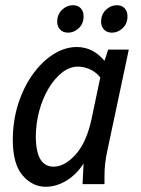

<svg xmlns="http://www.w3.org/2000/svg" viewBox="-20 -705 541 735"><path d="M29 -170Q29 -242 49.5 -306.5Q70 -371 105 -420Q140 -469 184 -497Q228 -525 274 -525Q336 -525 380 -472L394 -515H473L390 -124Q380 -78 380 -33V0H296L300 -79Q272 -36 233.5 -13Q195 10 155 10Q104 10 66.5 -33.5Q29 -77 29 -170ZM117 -178Q119 -67 185 -67Q228 -67 270 -114Q312 -161 331 -252L364 -409Q344 -432 321.5 -441Q299 -450 278 -450Q247 -450 218 -427.5Q189 -405 166 -366.5Q143 -328 130 -279.5Q117 -231 117 -178ZM199 -621Q199 -650 217.5 -667.5Q236 -685 259 -685Q279 -685 289.5 -673Q300 -661 300 -643Q300 -614 281.5 -597Q263 -580 241 -580Q221 -580 210 -592Q199 -604 199 -621ZM367 -621Q367 -650 385.5 -667.5Q404 -685 427 -685Q447 -685 457.5 -673Q468 -661 468 -643Q468 -614 449.5 -597Q431 -580 409 -580Q389 -580 378 -592Q367 -604 367 -621Z"/></svg>

Font: Radio Canada Condensed
Style: Italic
Weight: 400
Width: 3
Italic angle: -12°
Designer: Charles Daoud, Etienne Aubert Bonn, Alexandre Saumier Demers, Jacques Le Bailly
Foundry: Radio-Canada
Version: Version 2.104; ttfautohint (v1.8.4.7-5d5b);gftools[0.9.28.de